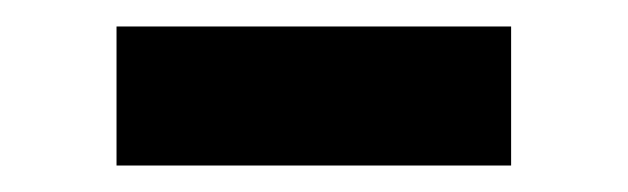

<svg xmlns="http://www.w3.org/2000/svg" viewBox="-20 -342 474 145"><path d="M68 -217V-322H366V-217Z"/></svg>

Font: Nunito Sans 9pt
Style: Bold
Weight: 700
Version: Version 3.101;gftools[0.9.27]